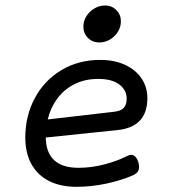

<svg xmlns="http://www.w3.org/2000/svg" viewBox="-20 -685 640 715"><path d="M418.5 -200.7 150.4 -172.9Q152.3 -60.1 272.5 -60.1Q319.3 -60.1 367.7 -72.5Q416 -85 455.6 -105Q463.4 -108.4 467.8 -108.4Q486.3 -108.4 495.1 -81.1Q498 -70.8 498 -63.5Q498 -52.2 492.4 -44.9Q486.8 -37.6 475.1 -32.2Q431.6 -13.2 375.7 -1.2Q319.8 10.7 265.1 10.7Q204.6 10.7 161.6 -11.5Q118.7 -33.7 96.4 -75Q74.2 -116.2 74.2 -172.9Q74.2 -252.9 109.4 -319.1Q144.5 -385.3 208.3 -423.6Q272 -461.9 353 -461.9Q406.2 -461.9 446 -443.4Q485.8 -424.8 507.3 -392.6Q528.8 -360.4 528.8 -319.8Q528.8 -212.4 418.5 -200.7ZM403.3 -268.6Q430.2 -271.5 440.9 -283.2Q451.7 -294.9 451.7 -317.4Q451.7 -349.6 424.3 -370.4Q397 -391.1 345.7 -391.1Q296.4 -391.1 257.8 -371.8Q219.2 -352.5 193.8 -318.6Q168.5 -284.7 157.7 -240.2ZM430.2 -606Q430.2 -584.5 418.9 -566.4Q407.7 -548.3 389.2 -537.6Q370.6 -526.9 350.1 -526.9Q324.2 -526.9 307.4 -543.9Q290.5 -561 290.5 -585.9Q290.5 -606.9 302 -625Q313.5 -643.1 332 -653.8Q350.6 -664.6 371.1 -664.6Q396.5 -664.6 413.3 -647.5Q430.2 -630.4 430.2 -606Z"/></svg>

Font: Courier Prime
Style: Italic
Weight: 400
Italic angle: -10°
Designer: Alan Dague-Greene
Foundry: Quote-Unquote Apps
Version: Version 3.018